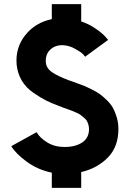

<svg xmlns="http://www.w3.org/2000/svg" viewBox="-20 -819 640 934"><path d="M506 -625 394 -543Q390 -549 381.5 -557.5Q373 -566 345.5 -581.5Q318 -597 289 -599Q249 -601 224.5 -577.5Q200 -554 203 -516Q205 -487 233.5 -467.5Q262 -448 316 -428L339 -420Q341 -419 362 -411.5Q383 -404 394 -399.5Q405 -395 428.5 -383Q452 -371 466.5 -360.5Q481 -350 500 -331.5Q519 -313 529.5 -294Q540 -275 548 -248Q556 -221 556 -191Q556 -105 504.5 -52.5Q453 0 375 18V95H232V21Q164 7 110 -32.5Q56 -72 35 -108L158 -176Q174 -148 210 -126Q246 -104 294 -104Q347 -104 380 -126Q413 -148 413 -191Q413 -203 409.5 -214Q406 -225 401.5 -232.5Q397 -240 386.5 -248Q376 -256 371 -260.5Q366 -265 350.5 -271.5Q335 -278 330.5 -280Q326 -282 308.5 -288Q291 -294 289 -295L266 -304Q230 -317 203.5 -330.5Q177 -344 142 -368Q107 -392 86 -427Q65 -462 61 -505Q54 -586 102.5 -647.5Q151 -709 232 -726V-799H375V-715Q413 -702 445.5 -679.5Q478 -657 492 -641Z"/></svg>

Font: LilGrotesk Bold
Style: Regular
Weight: 700
Designer: BSozoo
Foundry: BSozoo
Version: Version 1.001;PS 001.001;hotconv 1.0.70;makeotf.lib2.5.58329